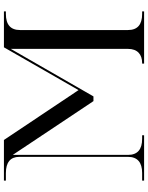

<svg xmlns="http://www.w3.org/2000/svg" viewBox="92 -846 754 978"><g transform="rotate(-90 469.0 -357.0)"><path d="M38 0H269V-10H251C196 -10 169 -34 169 -82V-669L443 -258H467L709 -679V-82C709 -34 681 -10 637 -10H634V0H900V-10H887C832 -10 805 -34 805 -82V-632C805 -680 832 -704 887 -704H900V-714H717L499 -334L245 -714H38V-704H77C131 -704 159 -681 159 -636V-82C159 -34 131 -10 77 -10H38Z"/></g></svg>

Font: Noto Serif Display
Style: Regular
Weight: 400
Designer: Monotype Design Team
Foundry: Monotype Imaging Inc.
Version: Version 2.009